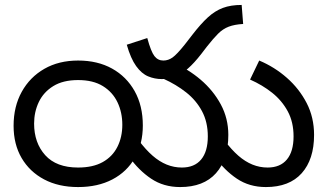

<svg xmlns="http://www.w3.org/2000/svg" viewBox="-20 -745 1326 777"><path d="M35 -236Q35 -314 68 -373.5Q101 -433 159.5 -466.5Q218 -500 296 -500Q375 -500 433.5 -467.5Q492 -435 525 -376Q558 -317 558 -237Q558 -163 526 -106.5Q494 -50 435 -19Q376 12 296 12Q217 12 158.5 -19Q100 -50 67.5 -105.5Q35 -161 35 -236ZM118 -245Q118 -167 163 -117Q208 -67 296 -67Q356 -67 395.5 -89Q435 -111 455 -150.5Q475 -190 475 -240Q475 -290 455.5 -331Q436 -372 396.5 -396.5Q357 -421 296 -421Q235 -421 195.5 -396.5Q156 -372 137 -332Q118 -292 118 -245ZM709 12Q642 12 591.5 -22Q541 -56 502 -111L542 -176Q570 -139 597.5 -115Q625 -91 654.5 -79Q684 -67 716 -67Q767 -67 794 -99.5Q821 -132 821 -193Q821 -251 797.5 -295Q774 -339 733.5 -371Q693 -403 642 -426L679 -492Q741 -466 792 -422.5Q843 -379 873.5 -322.5Q904 -266 904 -199Q904 -100 854 -44Q804 12 709 12ZM1056 12Q989 12 938.5 -22Q888 -56 849 -111L889 -176Q917 -139 944.5 -115Q972 -91 1001.5 -79Q1031 -67 1063 -67Q1114 -67 1141 -99.5Q1168 -132 1168 -193Q1168 -251 1144.5 -294.5Q1121 -338 1081.5 -369.5Q1042 -401 992 -423L1029 -500Q1091 -474 1141 -430Q1191 -386 1221 -328Q1251 -270 1251 -199Q1251 -100 1201 -44Q1151 12 1056 12ZM635 -425Q606 -425 579.5 -436Q553 -447 531 -477.5Q509 -508 493 -564L576 -591Q591 -536 605 -518Q619 -500 641 -500Q661 -500 678.5 -512.5Q696 -525 728 -565L759 -605Q793 -649 821.5 -675Q850 -701 882 -713Q914 -725 958 -725L964 -648Q929 -646 905.5 -637Q882 -628 862.5 -608.5Q843 -589 817 -556L794 -526Q766 -490 741 -468Q716 -446 690.5 -435.5Q665 -425 635 -425Z"/></svg>

Font: telugu15
Style: Book
Weight: 400
Designer: Jelle Bosma - Monotype Design Team
Foundry: Monotype Imaging Inc.
Version: Version 2.003